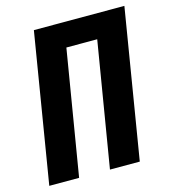

<svg xmlns="http://www.w3.org/2000/svg" viewBox="-109 -825 819 914"><g transform="rotate(-15 300.0 -367.5)"><path d="M21 0 142 -735H588L467 0H320L422 -615H270L168 0Z"/></g></svg>

Font: Iosevka Heavy Extended Oblique
Style: Regular
Weight: 900
Width: 7
Italic angle: -9°
Monospace: yes
Designer: Belleve Invis
Foundry: Belleve Invis
Version: Version 32.5.0; ttfautohint (v1.8.4)